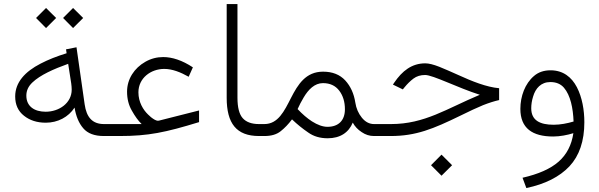

<svg xmlns="http://www.w3.org/2000/svg" viewBox="-20 -678 2988 957"><path d="M294.4 -588.4 344.2 -538.1 394.5 -588.4 344.2 -638.2ZM159.7 -588.4 209.5 -538.1 259.8 -588.4 209.5 -638.2ZM521 0V-59.6H498.5C440.4 -59.6 411.1 -93.3 401.9 -158.2L361.3 -442.4L309.1 -432.1L312 -412.6C264.2 -397.9 220.7 -380.9 182.1 -360.8C104.5 -320.8 55.7 -267.6 55.7 -197.3C55.7 -156.2 70.3 -124 99.6 -101.1C128.4 -78.1 164.6 -66.4 208 -66.4C268.1 -66.4 320.8 -94.2 351.6 -141.6C358.9 -98.1 373 -64 395 -38.6C417 -12.7 451.2 0 497.6 0ZM337.4 -231C337.4 -164.6 274.9 -121.1 207.5 -121.1C151.4 -121.1 111.3 -147.9 111.3 -201.2C111.3 -226.1 121.1 -247.6 141.1 -266.6C180.2 -304.2 247.6 -334 319.8 -359.9L335 -262.2C336.4 -251 337.4 -241.2 337.4 -231Z M501.5 -59.6V0H576.7C718.8 0 803.7 -17.6 972.2 -69.3V-127.4L772 -76.7C764.6 -74.7 754.9 -78.1 742.7 -86.4C737.8 -88.9 729.5 -96.2 717.8 -107.4C694.3 -129.9 669.9 -168.5 669.9 -217.8C669.9 -288.6 731.4 -334.5 798.8 -334.5C838.4 -334.5 879.4 -318.4 920.4 -295.4L941.4 -342.3C888.2 -377.4 838.4 -393.6 793.5 -393.6C761.7 -393.6 731.9 -385.7 704.6 -370.1C649.4 -338.9 613.3 -284.2 613.3 -221.2C613.3 -185.5 621.1 -154.3 637.2 -126.5C652.8 -98.6 668.9 -76.2 686 -59.6Z M1109.9 -190.4C1109.9 -63 1158.2 0 1271 0H1292V-59.6H1271C1234.4 -59.6 1207.5 -69.3 1189.9 -88.9C1172.4 -108.4 1163.6 -142.6 1163.6 -190.9V-657.7H1109.9Z M1298.3 0C1332 0 1358.9 -7.8 1378.9 -23.9C1398.9 -39.6 1417.5 -59.1 1435.5 -83C1461.4 -58.1 1488.3 -36.6 1516.1 -17.6C1543.5 2 1575.7 11.2 1613.3 11.2C1675.8 11.2 1718.3 -17.6 1738.3 -66.9C1748.5 -47.9 1763.2 -32.2 1782.7 -19.5C1801.8 -6.3 1822.3 0 1843.8 0H1865.2V-59.6H1844.2C1821.3 -59.6 1800.8 -70.3 1783.7 -91.3C1766.6 -112.3 1755.4 -137.7 1751 -167C1744.1 -211.4 1727.5 -248 1700.7 -277.3C1673.8 -306.2 1637.2 -320.8 1590.3 -320.8C1503.9 -320.8 1464.8 -256.8 1430.7 -190.4C1396.5 -123.5 1366.2 -59.6 1297.4 -59.6H1272.5V0ZM1589.8 -263.7C1625 -263.7 1651.9 -251 1670.9 -226.1C1689.9 -201.2 1699.2 -169.9 1699.2 -133.3C1699.2 -78.1 1667.5 -45.9 1612.3 -45.9C1588.9 -45.9 1563 -55.2 1534.7 -73.2C1511.2 -88.4 1487.3 -108.9 1463.4 -134.3C1471.7 -153.3 1481.9 -172.4 1493.7 -192.4C1517.1 -231.9 1548.3 -263.7 1589.8 -263.7Z M2128.4 145.5 2180.7 197.8 2233.4 145.5 2180.7 92.8ZM1845.7 0H1927.2C2053.2 0 2138.7 -35.2 2273.9 -101.1C2320.3 -124 2357.9 -141.6 2387.7 -153.8C2417.5 -165.5 2443.8 -173.8 2467.8 -179.2V-238.3C2405.3 -243.7 2332.5 -272.9 2264.2 -304.2C2229.5 -319.8 2198.2 -333.5 2169.4 -345.2C2140.6 -356.4 2117.7 -362.3 2099.6 -362.3C2033.2 -362.3 1984.9 -325.2 1944.3 -265.1L1938.5 -256.3L1987.8 -232.4L1996.6 -243.2C2009.8 -259.3 2024.4 -273.9 2040.5 -286.1C2056.6 -298.3 2076.2 -304.2 2099.1 -304.2C2138.2 -304.2 2262.2 -240.2 2371.6 -205.6C2205.6 -136.2 2097.2 -59.6 1928.7 -59.6H1845.7Z M2892.6 -68.8C2892.6 -128.9 2881.8 -192.4 2855.5 -243.2C2829.1 -293.9 2786.6 -327.6 2724.1 -327.6C2691.4 -327.6 2663.6 -318.4 2641.6 -299.3C2596.7 -261.2 2573.7 -197.8 2573.7 -135.3C2573.7 -39.1 2633.3 2.4 2737.3 2.4C2771 2.4 2808.1 -4.9 2837.9 -14.2C2829.1 44.9 2804.7 92.3 2764.2 127.9C2723.6 163.6 2663.6 189.9 2584.5 208L2603.5 259.3C2696.8 239.7 2768.6 203.6 2818.4 150.9C2867.7 98.1 2892.6 24.9 2892.6 -68.8ZM2739.7 -56.2C2670.9 -56.2 2627.9 -78.1 2627.9 -138.2C2627.9 -157.2 2630.9 -176.8 2637.2 -196.8C2648.9 -237.3 2676.3 -269 2723.1 -269C2752 -269 2774.4 -259.8 2791 -240.7C2823.7 -202.6 2836.4 -138.2 2838.9 -72.3C2807.6 -63 2772.9 -56.2 2739.7 -56.2Z"/></svg>

Font: Vazirmatn ExtraLight
Style: Regular
Weight: 200
Designer: Saber Rastikerdar
Foundry: Saber Rastikerdar
Version: Version 33.003